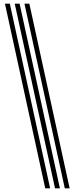

<svg xmlns="http://www.w3.org/2000/svg" viewBox="-20 -820 457 1040"><path d="M251.5 200H225L6.8 -800H33.2ZM357.2 200H331L112.5 -800H139ZM304.5 200H278L59.8 -800H86.2Z"/></svg>

Font: Big Shoulders Inline Text Thin ExtraBold
Style: Regular
Weight: 800
Version: Version 2.002